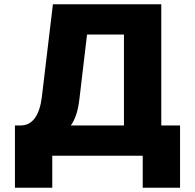

<svg xmlns="http://www.w3.org/2000/svg" viewBox="-20 -730 914 900"><path d="M50 150V-142H77Q118 -142 143 -176Q168 -210 176 -274L228 -710H736V-142H824V150H649V0H225V150ZM561 -142V-568H388L352 -264Q343 -185 312 -142Z"/></svg>

Font: Geist ExtBd
Style: Regular
Weight: 400
Designer: Basement.studio, Andrés Briganti, Mateo Zaragoza
Foundry: Basement.studio, Vercel, Andrés Briganti, Guido Ferreyra, Mateo Zaragoza
Version: Version 1.401